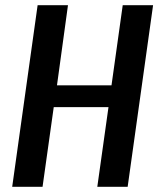

<svg xmlns="http://www.w3.org/2000/svg" viewBox="-20 -720 615 740"><path d="M125 -700H242L193 -343L173 -391H434L403 -343L453 -700H570L472 0H355L405 -356L422 -307H161L194 -356L144 0H27Z"/></svg>

Font: Pathway Extreme Condensed SemiBold
Style: Italic
Weight: 600
Width: 3
Italic angle: -8°
Version: Version 1.001;gftools[0.9.26]